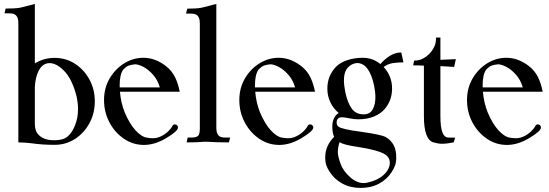

<svg xmlns="http://www.w3.org/2000/svg" viewBox="-20 -716 2763 966"><path d="M254.9 12.7Q190.9 12.7 139.2 4.9Q102.5 0.5 72.3 0.5V-598.6Q72.3 -621.1 65.9 -631.8Q55.7 -648.9 30.3 -648.9H2.9L8.3 -672.9Q55.2 -672.9 78.6 -676.8Q92.8 -679.2 155.3 -696.3V-397Q200.7 -424.8 254.9 -424.8Q311.5 -424.8 357.2 -395.3Q402.8 -365.7 429.9 -316.2Q457 -266.6 457 -206.1Q457 -145.5 429.9 -95.9Q402.8 -46.4 357.2 -16.8Q311.5 12.7 254.9 12.7ZM262.2 -10.7Q274.9 -10.7 294.4 -15.6Q334.5 -26.9 357.9 -86.9Q372.6 -123 372.6 -167Q372.6 -195.8 366.2 -227.5Q342.8 -321.8 298.8 -363.3Q262.7 -398.4 229.5 -398.4Q193.4 -398.4 173.3 -357.4Q157.7 -325.7 155.3 -277.8V-93.3Q155.3 -61 169.4 -43Q195.8 -10.7 248.5 -10.7Z M704.6 13.2Q648.9 13.2 603.3 -18.1Q557.6 -49.3 530.5 -100.6Q503.4 -151.9 503.4 -212.4Q503.4 -273.4 531.7 -321.5Q560.1 -369.6 605.2 -397.5Q650.4 -425.3 701.2 -425.3Q760.3 -425.3 814 -384.3Q845.2 -359.9 860.8 -327.4Q876.5 -294.9 884.3 -254.4H583.5Q587.9 -200.2 606.9 -151.9Q631.8 -92.8 661.6 -60.5Q691.4 -28.3 716.3 -23.9Q733.4 -20.5 749.5 -20.5Q770.5 -20.5 790.3 -30.3Q810.1 -40 825.2 -54.2Q840.3 -68.4 847.2 -82Q850.6 -88.9 857.4 -90.3Q866.2 -90.3 870.8 -85.7Q875.5 -81.1 875.5 -74.2Q875.5 -56.2 814.5 -20Q757.8 13.2 704.6 13.2ZM784.2 -276.4Q772.9 -314.5 749.8 -340.3Q726.6 -366.2 702.6 -378.9Q678.7 -391.6 660.6 -392.6Q639.2 -390.6 626.7 -385.7Q614.3 -380.9 599.1 -364.7Q582 -338.9 582 -285.6L582.5 -276.4Z M1068.4 -76.2Q1068.4 -52.2 1074.7 -41.3Q1081.1 -30.3 1090.6 -27.1Q1100.1 -23.9 1109.9 -23.9H1137.7L1131.8 0.5Q1070.3 0.5 1031.2 -2.4Q1023.4 -2.9 1012.7 -2.9Q1005.4 -2.9 1000 -2.4Q973.1 0.5 918.9 0.5L924.3 -23.9H943.8Q965.8 -23.9 975.6 -31.7Q985.4 -39.6 985.4 -69.3V-596.2Q985.4 -619.1 979 -630.1Q972.7 -641.1 963.1 -644.3Q953.6 -647.5 943.8 -647.5H916L921.9 -672.4Q968.3 -672.4 991.7 -676.8Q1007.8 -679.7 1068.4 -696.3Z M1385.3 13.2Q1329.6 13.2 1283.9 -18.1Q1238.3 -49.3 1211.2 -100.6Q1184.1 -151.9 1184.1 -212.4Q1184.1 -273.4 1212.4 -321.5Q1240.7 -369.6 1285.9 -397.5Q1331.1 -425.3 1381.8 -425.3Q1440.9 -425.3 1494.6 -384.3Q1525.9 -359.9 1541.5 -327.4Q1557.1 -294.9 1564.9 -254.4H1264.2Q1268.6 -200.2 1287.6 -151.9Q1312.5 -92.8 1342.3 -60.5Q1372.1 -28.3 1397 -23.9Q1414.1 -20.5 1430.2 -20.5Q1451.2 -20.5 1470.9 -30.3Q1490.7 -40 1505.9 -54.2Q1521 -68.4 1527.8 -82Q1531.2 -88.9 1538.1 -90.3Q1546.9 -90.3 1551.5 -85.7Q1556.2 -81.1 1556.2 -74.2Q1556.2 -56.2 1495.1 -20Q1438.5 13.2 1385.3 13.2ZM1464.8 -276.4Q1453.6 -314.5 1430.4 -340.3Q1407.2 -366.2 1383.3 -378.9Q1359.4 -391.6 1341.3 -392.6Q1319.8 -390.6 1307.4 -385.7Q1294.9 -380.9 1279.8 -364.7Q1262.7 -338.9 1262.7 -285.6L1263.2 -276.4Z M1794.9 229.5Q1742.7 229.5 1702.4 207.5Q1662.1 185.5 1639.2 149.4Q1627.4 131.8 1621.8 115.5Q1616.2 99.1 1616.2 76.7Q1616.2 17.1 1661.1 -27.3Q1651.9 -46.4 1651.9 -81.5Q1651.9 -101.6 1659.9 -119.9Q1668 -138.2 1684.1 -147.5Q1657.7 -169.4 1642.3 -200.9Q1627 -232.4 1627 -270.5Q1627 -334 1669.9 -379.4Q1692.4 -402.3 1728.5 -413.8Q1764.6 -425.3 1804.7 -425.3Q1855.5 -425.3 1894 -393.6Q1912.6 -416.5 1940.4 -434.3Q1968.3 -452.1 1999 -452.1L2009.8 -402.3Q1981 -402.3 1956.1 -398.4Q1931.2 -394.5 1910.2 -378.9Q1952.6 -333.5 1952.6 -270.5Q1952.6 -210 1914.6 -166.5Q1895.5 -144 1861.6 -129.9Q1827.6 -115.7 1781.2 -115.7Q1763.2 -115.7 1735.4 -121.1Q1715.3 -125.5 1701.2 -126Q1673.8 -126 1673.8 -99.6Q1673.8 -86.4 1682.6 -79.1Q1698.2 -65.9 1795.4 -53.2Q1897 -38.6 1919.4 -27.3Q1946.3 -11.7 1960 12.9Q1973.6 37.6 1973.6 76.7Q1973.6 99.1 1968 115.5Q1962.4 131.8 1950.7 149.4Q1928.2 185.5 1887.9 207.5Q1847.7 229.5 1794.9 229.5ZM1809.6 -140.6Q1841.3 -140.6 1855 -165.3Q1868.7 -189.9 1868.7 -227.1Q1868.7 -253.4 1862.3 -285.2Q1837.9 -398.9 1775.9 -398.9Q1748 -396.5 1729.2 -375Q1710.4 -353.5 1710.4 -313.5Q1710.4 -286.6 1716.8 -254.9Q1728.5 -198.2 1749.8 -169.4Q1771 -140.6 1809.6 -140.6ZM1810.5 205.1 1821.8 204.1Q1886.2 191.4 1918 156.2Q1941.4 131.3 1941.4 102.5Q1940.9 76.2 1917.5 61Q1883.3 39.1 1781.7 23.4Q1706.5 12.7 1688.5 -1Q1679.7 24.9 1679.7 50.8Q1679.7 68.8 1692.9 106.7Q1706.1 144.5 1743.2 176.8Q1775.4 205.1 1810.5 205.1Z M2203.1 7.3Q2183.6 7.3 2160.2 0.2Q2136.7 -6.8 2124.8 -39.8Q2112.8 -72.8 2112.8 -130.9V-385.7Q2086.4 -387.2 2058.6 -387.2L2063.5 -411.1Q2090.8 -411.1 2110.8 -422.9Q2148.4 -444.3 2166.5 -484.4Q2173.8 -501.5 2173.8 -527.3H2195.8V-415L2273.4 -418.5L2265.1 -379.4L2195.8 -383.3V-130.9Q2195.8 -77.6 2205.6 -50.8Q2215.3 -23.9 2237.3 -23.9L2270.5 -23.4L2262.2 0.5Q2228 7.3 2203.1 7.3Z M2530.8 13.2Q2475.1 13.2 2429.4 -18.1Q2383.8 -49.3 2356.7 -100.6Q2329.6 -151.9 2329.6 -212.4Q2329.6 -273.4 2357.9 -321.5Q2386.2 -369.6 2431.4 -397.5Q2476.6 -425.3 2527.3 -425.3Q2586.4 -425.3 2640.1 -384.3Q2671.4 -359.9 2687 -327.4Q2702.6 -294.9 2710.4 -254.4H2409.7Q2414.1 -200.2 2433.1 -151.9Q2458 -92.8 2487.8 -60.5Q2517.6 -28.3 2542.5 -23.9Q2559.6 -20.5 2575.7 -20.5Q2596.7 -20.5 2616.5 -30.3Q2636.2 -40 2651.4 -54.2Q2666.5 -68.4 2673.3 -82Q2676.8 -88.9 2683.6 -90.3Q2692.4 -90.3 2697 -85.7Q2701.7 -81.1 2701.7 -74.2Q2701.7 -56.2 2640.6 -20Q2584 13.2 2530.8 13.2ZM2610.4 -276.4Q2599.1 -314.5 2575.9 -340.3Q2552.7 -366.2 2528.8 -378.9Q2504.9 -391.6 2486.8 -392.6Q2465.3 -390.6 2452.9 -385.7Q2440.4 -380.9 2425.3 -364.7Q2408.2 -338.9 2408.2 -285.6L2408.7 -276.4Z"/></svg>

Font: Quaaykop
Style: Regular
Weight: 400
Designer: Tup Wanders
Foundry: Free font, DO NOT SELL
Version: Version 1.00;July 31, 2023;FontCreator 11.5.0.2430 64-bit